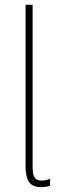

<svg xmlns="http://www.w3.org/2000/svg" viewBox="-20 -772 259 796"><path d="M151.4 3.9Q127 3.9 112.5 -5.6Q98.1 -15.1 92 -34.9Q85.9 -54.7 85.9 -85V-752H115.2V-85Q115.2 -69.8 116.9 -55.7Q118.7 -41.5 126.5 -32.5Q134.3 -23.4 153.3 -23.4Q163.6 -23.4 173.3 -25.9Q183.1 -28.3 187.5 -31.2V-2Q180.2 1 170.2 2.4Q160.2 3.9 151.4 3.9Z"/></svg>

Font: Reddit Sans ExtraLight
Style: Regular
Weight: 250
Designer: Stephen Hutchings
Foundry: Reddit
Version: Version 1.014